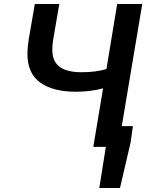

<svg xmlns="http://www.w3.org/2000/svg" viewBox="-20 -738 735 965"><path d="M512 0H449L498 -294Q436 -277 361 -277Q245 -277 181.5 -323.5Q118 -370 118 -466Q118 -501 125 -544L155 -718H278L247 -537Q243 -515 243 -488Q243 -429 280 -402Q317 -375 389 -375Q463 -375 515 -391L569 -718H695L592 -104H648L636 -20L583 207H479Z"/></svg>

Font: Nebula Sans Semibold
Style: Regular
Weight: 600
Italic angle: -9°
Designer: Paul D. Hunt for Adobe (as Source Sans)
Foundry: Nebula Entertainment & Broadcasting LLC
Version: Version 1.010